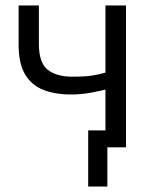

<svg xmlns="http://www.w3.org/2000/svg" viewBox="-20 -538 564 701"><path d="M302 143V-62H365V-211Q351 -207 314 -200Q277 -193 239 -193Q181 -193 138 -210Q95 -227 71.5 -266.5Q48 -306 48 -374V-518H122V-377Q122 -309 154 -283.5Q186 -258 244 -258Q291 -258 318.5 -262.5Q346 -267 365 -273V-518H440V0H372V143Z"/></svg>

Font: Ubuntu Sans
Style: Regular
Weight: 400
Designer: Dalton Maag Ltd
Foundry: Dalton Maag Ltd
Version: Version 1.006; ttfautohint (v1.8.4.7-5d5b)